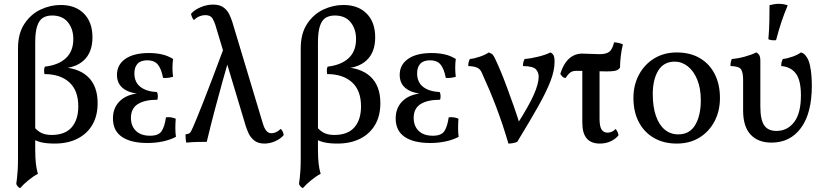

<svg xmlns="http://www.w3.org/2000/svg" viewBox="-20 -741 4301 1003"><path d="M85 242Q78 239 72.5 232.5Q67 226 65 220Q67 205 69 188Q71 171 72.5 146.5Q74 122 74 85V-488Q74 -566 107.5 -616.5Q141 -667 192 -691Q243 -715 297 -715Q374 -715 418.5 -670Q463 -625 463 -546Q463 -467 417 -425Q371 -383 287 -383V-390Q384 -390 437 -342Q490 -294 490 -202Q490 -136 462.5 -89Q435 -42 384.5 -16.5Q334 9 266 9Q222 9 194 2Q166 -5 148 -18L147 -94Q164 -66 188 -51Q212 -36 249 -36Q320 -36 354.5 -76Q389 -116 389 -185Q389 -269 341.5 -311.5Q294 -354 212 -354Q210 -365 210.5 -376.5Q211 -388 215 -393Q285 -401 324 -437Q363 -473 363 -537Q363 -590 334.5 -625Q306 -660 252 -660Q223 -660 203.5 -647.5Q184 -635 174 -604Q164 -573 164 -519V40Q164 84 167.5 114Q171 144 178 167Q155 179 128.5 200.5Q102 222 85 242Z M750 6Q664 6 617 -26Q570 -58 570 -122Q570 -183 612.5 -219Q655 -255 733 -255V-250Q666 -250 628.5 -275.5Q591 -301 591 -350Q591 -403 635 -433.5Q679 -464 758 -464Q794 -464 825.5 -457Q857 -450 884 -433Q881 -410 881 -387Q881 -364 884 -340Q871 -336 858 -334.5Q845 -333 832 -334Q822 -384 803.5 -405Q785 -426 750 -426Q715 -426 698.5 -408Q682 -390 682 -358Q682 -312 713 -287.5Q744 -263 800 -260Q804 -253 804.5 -241Q805 -229 802 -220Q737 -220 700.5 -197.5Q664 -175 664 -125Q664 -83 690 -57.5Q716 -32 764 -32Q808 -32 824 -55.5Q840 -79 847 -128Q860 -130 873 -128Q886 -126 898 -121Q896 -95 896 -72Q896 -49 899 -26Q868 -10 830 -2Q792 6 750 6Z M1362 9Q1327 9 1307 -8Q1287 -25 1277.5 -47Q1268 -69 1264 -82L1104 -614Q1100 -627 1090 -644.5Q1080 -662 1052 -662Q1038 -662 1022.5 -656Q1007 -650 993 -636Q986 -644 982.5 -653Q979 -662 978 -669Q995 -689 1027.5 -703Q1060 -717 1093 -717Q1128 -717 1148 -702Q1168 -687 1178 -665.5Q1188 -644 1194 -625L1354 -93Q1356 -87 1360.5 -75.5Q1365 -64 1374.5 -54.5Q1384 -45 1399 -45Q1409 -45 1421 -50Q1433 -55 1447 -68Q1461 -52 1462 -35Q1446 -16 1418 -3.5Q1390 9 1362 9ZM953 4Q951 -4 950 -16.5Q949 -29 949 -39Q966 -41 972 -47Q978 -53 988 -76Q995 -92 1007 -121Q1019 -150 1039 -200.5Q1059 -251 1088.5 -328.5Q1118 -406 1160 -519L1195 -500Q1165 -396 1142 -314Q1119 -232 1099.5 -157.5Q1080 -83 1060 0Q1039 0 1012 0.5Q985 1 953 4Z M1562 242Q1555 239 1549.5 232.5Q1544 226 1542 220Q1544 205 1546 188Q1548 171 1549.5 146.5Q1551 122 1551 85V-488Q1551 -566 1584.5 -616.5Q1618 -667 1669 -691Q1720 -715 1774 -715Q1851 -715 1895.5 -670Q1940 -625 1940 -546Q1940 -467 1894 -425Q1848 -383 1764 -383V-390Q1861 -390 1914 -342Q1967 -294 1967 -202Q1967 -136 1939.5 -89Q1912 -42 1861.5 -16.5Q1811 9 1743 9Q1699 9 1671 2Q1643 -5 1625 -18L1624 -94Q1641 -66 1665 -51Q1689 -36 1726 -36Q1797 -36 1831.5 -76Q1866 -116 1866 -185Q1866 -269 1818.5 -311.5Q1771 -354 1689 -354Q1687 -365 1687.5 -376.5Q1688 -388 1692 -393Q1762 -401 1801 -437Q1840 -473 1840 -537Q1840 -590 1811.5 -625Q1783 -660 1729 -660Q1700 -660 1680.5 -647.5Q1661 -635 1651 -604Q1641 -573 1641 -519V40Q1641 84 1644.5 114Q1648 144 1655 167Q1632 179 1605.5 200.5Q1579 222 1562 242Z M2227 6Q2141 6 2094 -26Q2047 -58 2047 -122Q2047 -183 2089.5 -219Q2132 -255 2210 -255V-250Q2143 -250 2105.5 -275.5Q2068 -301 2068 -350Q2068 -403 2112 -433.5Q2156 -464 2235 -464Q2271 -464 2302.5 -457Q2334 -450 2361 -433Q2358 -410 2358 -387Q2358 -364 2361 -340Q2348 -336 2335 -334.5Q2322 -333 2309 -334Q2299 -384 2280.5 -405Q2262 -426 2227 -426Q2192 -426 2175.5 -408Q2159 -390 2159 -358Q2159 -312 2190 -287.5Q2221 -263 2277 -260Q2281 -253 2281.5 -241Q2282 -229 2279 -220Q2214 -220 2177.5 -197.5Q2141 -175 2141 -125Q2141 -83 2167 -57.5Q2193 -32 2241 -32Q2285 -32 2301 -55.5Q2317 -79 2324 -128Q2337 -130 2350 -128Q2363 -126 2375 -121Q2373 -95 2373 -72Q2373 -49 2376 -26Q2345 -10 2307 -2Q2269 6 2227 6Z M2636 9Q2621 -42 2605.5 -88.5Q2590 -135 2573 -180Q2556 -225 2537 -270Q2518 -315 2496 -363Q2488 -381 2471.5 -388Q2455 -395 2426 -396Q2426 -407 2428 -416Q2430 -425 2435 -433Q2458 -435 2487 -445Q2516 -455 2533 -467Q2547 -462 2552.5 -457Q2558 -452 2565 -437Q2576 -415 2592.5 -376Q2609 -337 2627 -288.5Q2645 -240 2663.5 -187.5Q2682 -135 2697 -86H2678Q2743 -188 2768.5 -246Q2794 -304 2794 -340Q2794 -363 2779.5 -379Q2765 -395 2712 -396Q2712 -407 2714 -416Q2716 -425 2721 -433Q2752 -435 2792 -445Q2832 -455 2855 -467Q2865 -463 2871 -453.5Q2877 -444 2877 -418Q2877 -372 2855.5 -316.5Q2834 -261 2791 -184.5Q2748 -108 2682 0Q2673 4 2660.5 6.5Q2648 9 2636 9Z M2934 -333Q2925 -334 2918 -341Q2911 -348 2907 -355Q2919 -393 2936 -416Q2953 -439 2974.5 -450Q2996 -461 3021 -461Q3044 -461 3066.5 -459.5Q3089 -458 3112 -458Q3147 -458 3163 -470.5Q3179 -483 3188 -520Q3201 -519 3212.5 -516.5Q3224 -514 3234 -509Q3227 -482 3223 -448.5Q3219 -415 3219 -389Q3215 -380 3202.5 -374Q3190 -368 3147 -368Q3122 -368 3094 -369Q3066 -370 3040 -370.5Q3014 -371 2992 -371Q2979 -371 2970 -368Q2961 -365 2953 -357Q2945 -349 2934 -333ZM3113 9Q3068 9 3045 -18Q3022 -45 3022 -100V-391H3112V-121Q3112 -81 3122.5 -64.5Q3133 -48 3154 -48Q3177 -48 3196 -67Q3209 -52 3211 -34Q3197 -16 3171.5 -3.5Q3146 9 3113 9Z M3515 9Q3447 9 3396 -20.5Q3345 -50 3317 -103.5Q3289 -157 3289 -229Q3289 -297 3318 -351Q3347 -405 3398 -436Q3449 -467 3515 -467Q3586 -467 3636.5 -437Q3687 -407 3714 -353.5Q3741 -300 3741 -229Q3741 -161 3712.5 -107Q3684 -53 3633.5 -22Q3583 9 3515 9ZM3523 -39Q3583 -39 3612 -88.5Q3641 -138 3641 -217Q3641 -279 3622.5 -324.5Q3604 -370 3573 -394.5Q3542 -419 3505 -419Q3447 -419 3418.5 -372Q3390 -325 3390 -250Q3390 -183 3406.5 -135.5Q3423 -88 3453 -63.5Q3483 -39 3523 -39Z M4010 4Q3940 4 3901 -38Q3862 -80 3862 -164V-325Q3862 -360 3852 -377.5Q3842 -395 3796 -396Q3796 -407 3797.5 -415.5Q3799 -424 3803 -433Q3834 -435 3870.5 -445Q3907 -455 3930 -467Q3939 -464 3945.5 -454.5Q3952 -445 3952 -423V-186Q3952 -116 3972 -86.5Q3992 -57 4036 -57Q4093 -57 4128.5 -103Q4164 -149 4164 -243Q4164 -322 4137.5 -357Q4111 -392 4061 -396Q4061 -407 4063 -416Q4065 -425 4070 -433Q4092 -435 4120 -445Q4148 -455 4164 -467Q4169 -466 4177 -461.5Q4185 -457 4192 -446Q4205 -428 4211 -400.5Q4217 -373 4219 -344.5Q4221 -316 4221 -294Q4221 -150 4164.5 -73Q4108 4 4010 4ZM4034 -531Q4021 -530 4012 -531Q4003 -532 3994 -536Q3998 -583 3999 -628Q4000 -673 4000 -714Q4012 -717 4024 -719Q4036 -721 4048 -721Q4074 -721 4095 -713Q4077 -671 4062.5 -627.5Q4048 -584 4034 -531Z"/></svg>

Font: Vollkorn
Style: Regular
Weight: 400
Designer: Friedrich Althausen
Foundry: Friedrich Althausen
Version: Version 5.001